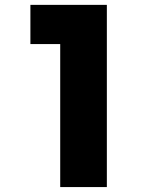

<svg xmlns="http://www.w3.org/2000/svg" viewBox="-20 -760 658 780"><path d="M224.6 0Q272.5 0 414.1 0Q414.1 -184.6 414.1 -740.2Q336.9 -740.2 103.5 -740.2Q103.5 -700.2 103.5 -581.1Q133.8 -581.1 224.6 -581.1Q224.6 -435.5 224.6 0Z"/></svg>

Font: Avakin
Style: Bold
Weight: 700
Designer: Herb Lubalin, Tom Carnase, Ed Benguiat, Adobe Type Staff
Version: Version 1.0